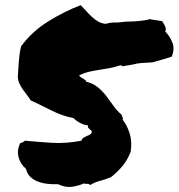

<svg xmlns="http://www.w3.org/2000/svg" viewBox="-20 -739 701 754"><path d="M616.2 -656.2Q622.1 -648.4 627.9 -636.7Q633.8 -625 628.9 -615.2Q646.5 -597.7 656.7 -572.3Q667 -546.9 654.3 -516.6Q631.8 -508.8 614.7 -504.4Q597.7 -500 578.1 -494.1Q541 -492.2 531.7 -491.2Q522.5 -490.2 517.6 -489.3Q512.7 -488.3 502.4 -485.8Q492.2 -483.4 458 -478.5Q458 -482.4 457.5 -483.4Q457 -484.4 455.6 -483.4Q454.1 -482.4 452.6 -481.4Q451.2 -480.5 448.2 -481.4Q428.7 -474.6 409.2 -471.2Q389.6 -467.8 370.1 -464.8Q350.6 -461.9 331.1 -457.5Q311.5 -453.1 291 -443.4Q293 -438.5 296.9 -436Q300.8 -433.6 305.2 -431.2Q309.6 -428.7 313.5 -425.8Q317.4 -422.9 319.3 -418Q346.7 -411.1 364.7 -396Q382.8 -380.9 397.5 -361.8Q412.1 -342.8 425.8 -323.2Q439.5 -303.7 458 -288.1Q458 -282.2 460.9 -279.3Q463.9 -276.4 461.9 -268.6Q479.5 -246.1 489.3 -214.8Q499 -183.6 493.2 -142.6Q480.5 -111.3 462.9 -89.4Q445.3 -67.4 417 -43.9Q394.5 -34.2 373 -28.8Q351.6 -23.4 335 -12.7Q327.1 -17.6 320.8 -17.1Q314.5 -16.6 309.6 -18.6Q287.1 -8.8 261.7 -5.4Q236.3 -2 208 -15.6Q187.5 -14.6 166.5 -17.1Q145.5 -19.5 127.9 -26.4Q110.4 -33.2 98.1 -45.4Q85.9 -57.6 82 -76.2Q59.6 -94.7 52.7 -122.6Q45.9 -150.4 59.6 -176.8Q65.4 -178.7 68.8 -180.2Q72.3 -181.6 78.1 -186.5Q129.9 -181.6 184.1 -178.2Q238.3 -174.8 299.8 -186.5Q301.8 -194.3 307.1 -197.8Q312.5 -201.2 319.3 -204.1Q326.2 -207 332 -210Q337.9 -212.9 340.8 -218.8Q340.8 -224.6 337.9 -227.1Q335 -229.5 332 -231.9Q329.1 -234.4 326.7 -237.3Q324.2 -240.2 325.2 -247.1Q312.5 -247.1 295.4 -255.9Q278.3 -264.6 268.6 -275.4Q225.6 -283.2 183.1 -304.7Q140.6 -326.2 100.6 -344.7Q93.8 -356.4 85.4 -366.7Q77.1 -377 69.3 -388.2Q61.5 -399.4 56.2 -411.1Q50.8 -422.9 49.8 -436.5Q50.8 -452.1 51.8 -466.3Q52.7 -480.5 53.7 -494.6Q54.7 -508.8 56.6 -523.9Q58.6 -539.1 62.5 -556.6Q104.5 -614.3 167.5 -653.8Q230.5 -693.4 296.9 -718.8Q307.6 -708 318.4 -695.8Q329.1 -683.6 340.8 -672.9Q352.5 -662.1 365.7 -654.3Q378.9 -646.5 395.5 -645.5Q406.2 -648.4 412.1 -649.4Q418 -650.4 422.9 -650.4Q427.7 -650.4 435.5 -650.4Q443.4 -650.4 458 -652.3Q472.7 -654.3 486.3 -654.3Q500 -654.3 511.7 -655.3Q536.1 -657.2 547.4 -659.2Q558.6 -661.1 562.5 -662.1Q566.4 -663.1 566.4 -663.6Q566.4 -664.1 569.8 -663.6Q573.2 -663.1 583 -661.1Q592.8 -659.2 616.2 -656.2Z"/></svg>

Font: Permanent Marker
Style: Regular
Weight: 400
Designer: Font Diner, Inc
Foundry: Font Diner, Inc
Version: Version 1.000